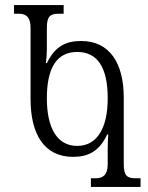

<svg xmlns="http://www.w3.org/2000/svg" viewBox="-20 -734 583 754"><path d="M337 0H532V-34H511C479 -34 466 -45 466 -89V-351C466 -485 411 -573 299 -573C238 -573 196 -552 164 -486H160C163 -507 164 -522 164 -543V-625C164 -669 177 -680 209 -680H230V-714H35V-680H55C80 -680 100 -669 100 -625V-345C100 -205 155 -118 267 -118C327 -118 370 -140 401 -206H405C404 -184 403 -170 403 -148V-89C403 -45 382 -34 357 -34H337ZM283 -161C204 -161 164 -232 164 -348C164 -469 204 -530 283 -530C363 -530 403 -469 403 -348C403 -232 362 -161 283 -161Z"/></svg>

Font: Noto Serif Georgian ExtraCondensed Light
Style: Regular
Weight: 300
Width: 2
Designer: Monotype Design Team, Akaki Razmadze
Foundry: Google LLC
Version: Version 2.003